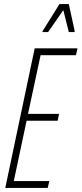

<svg xmlns="http://www.w3.org/2000/svg" viewBox="-20 -926 402 946"><path d="M6 0 151 -688H362L354 -654H180L118 -365H271L264 -331H111L48 -34H223L215 0ZM189 -768 190 -773 273 -906H319L348 -773L347 -768H319L292 -876L217 -768Z"/></svg>

Font: Saira Ultra Condensed Thin
Style: Italic
Weight: 100
Width: 1
Italic angle: -12°
Designer: Hector Gatti with collaboration of the Omnibus-Type team
Foundry: Omnibus-Type
Version: Version 1.001; ttfautohint (v1.8)